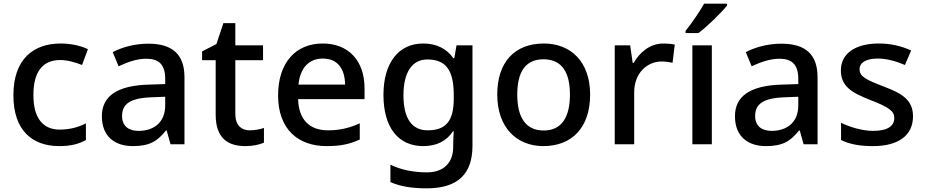

<svg xmlns="http://www.w3.org/2000/svg" viewBox="-20 -786 5038 1046"><path d="M303 10C367 10 410 -2 448 -23V-114C409 -94 363 -80 305 -80C212 -80 162 -145 162 -268C162 -394 211 -459 309 -459C347 -459 392 -446 427 -432L459 -518C423 -536 367 -549 311 -549C163 -549 53 -465 53 -267C53 -75 156 10 303 10Z M788 -548C712 -548 644 -528 594 -502L626 -425C672 -446 723 -466 777 -466C842 -466 880 -438 880 -356V-328L789 -325C618 -320 535 -262 535 -153C535 -41 607 10 704 10C794 10 837 -16 884 -75H888L909 0H985V-365C985 -490 919 -548 788 -548ZM807 -256 880 -259V-212C880 -118 817 -73 735 -73C682 -73 645 -98 645 -154C645 -217 685 -252 807 -256Z M1340 -76C1294 -76 1262 -105 1262 -165V-458H1413V-539H1262V-660H1197L1159 -546L1081 -506V-458H1155V-161C1155 -27 1228 10 1317 10C1356 10 1395 2 1418 -9V-89C1399 -82 1368 -76 1340 -76Z M1738 -549C1592 -549 1495 -446 1495 -266C1495 -83 1603 10 1759 10C1836 10 1886 -1 1940 -26V-114C1883 -89 1834 -76 1766 -76C1664 -76 1607 -137 1604 -246H1966V-305C1966 -455 1879 -549 1738 -549ZM1739 -467C1821 -467 1859 -409 1860 -325H1606C1615 -415 1662 -467 1739 -467Z M2285 -549C2151 -549 2069 -443 2069 -269C2069 -91 2150 10 2286 10C2359 10 2413 -18 2448 -71H2452C2451 -56 2449 -20 2449 -4V15C2449 101 2396 153 2307 153C2228 153 2161 138 2107 111V206C2161 230 2225 240 2305 240C2475 240 2554 161 2554 8V-539H2467L2455 -469H2450C2412 -522 2357 -549 2285 -549ZM2308 -462C2409 -462 2452 -404 2452 -269V-248C2452 -128 2410 -76 2310 -76C2223 -76 2178 -142 2178 -267C2178 -392 2225 -462 2308 -462Z M3195 -271C3195 -449 3090 -549 2943 -549C2785 -549 2689 -449 2689 -271C2689 -91 2795 10 2940 10C3096 10 3195 -91 3195 -271ZM2798 -271C2798 -392 2841 -463 2941 -463C3041 -463 3085 -392 3085 -271C3085 -149 3041 -75 2942 -75C2842 -75 2798 -149 2798 -271Z M3594 -549C3521 -549 3465 -501 3432 -443H3427L3413 -539H3329V0H3435V-283C3435 -390 3508 -451 3584 -451C3606 -451 3627 -448 3644 -444L3656 -543C3639 -547 3614 -549 3594 -549Z M3941 -766H3816C3791 -721 3745 -655 3715 -618V-606H3785C3834 -642 3912 -719 3941 -756ZM3858 0V-539H3752V0Z M4237 -548C4161 -548 4093 -528 4043 -502L4075 -425C4121 -446 4172 -466 4226 -466C4291 -466 4329 -438 4329 -356V-328L4238 -325C4067 -320 3984 -262 3984 -153C3984 -41 4056 10 4153 10C4243 10 4286 -16 4333 -75H4337L4358 0H4434V-365C4434 -490 4368 -548 4237 -548ZM4256 -256 4329 -259V-212C4329 -118 4266 -73 4184 -73C4131 -73 4094 -98 4094 -154C4094 -217 4134 -252 4256 -256Z M4954 -152C4954 -240 4897 -276 4796 -314C4695 -353 4663 -369 4663 -409C4663 -445 4698 -467 4763 -467C4811 -467 4863 -452 4910 -432L4944 -511C4891 -535 4834 -549 4767 -549C4644 -549 4561 -497 4561 -403C4561 -315 4620 -281 4722 -241C4825 -201 4852 -180 4852 -143C4852 -100 4817 -73 4736 -73C4677 -73 4609 -94 4562 -117V-23C4608 -1 4660 10 4736 10C4874 10 4954 -48 4954 -152Z"/></svg>

Font: Noto Sans Cherokee Medium
Style: Regular
Weight: 500
Designer: Monotype Design Team
Foundry: Monotype Imaging Inc.
Version: Version 2.001